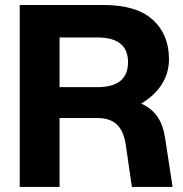

<svg xmlns="http://www.w3.org/2000/svg" viewBox="-20 -740 725 760"><path d="M58.1 0V-720.2H391.1Q520 -720.2 584.5 -661.9Q648.9 -603.5 648.9 -505.9Q648.9 -451.2 620.4 -406.2Q591.8 -361.3 539.1 -330.1Q583 -309.6 605 -275.4Q627 -241.2 633.8 -191.9L663.1 0H502L478 -166Q469.7 -221.7 442.6 -247.3Q415.5 -272.9 363.8 -272.9H215.8V0ZM215.8 -395H365.2Q486.8 -395 486.8 -494.1Q486.8 -591.8 365.2 -591.8H215.8Z"/></svg>

Font: Aspekta 400
Style: Bold
Weight: 700
Designer: Ivo Dolenc
Version: Version 2.000